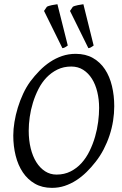

<svg xmlns="http://www.w3.org/2000/svg" viewBox="-20 -889 585 924"><path d="M457 -369.1Q457 -410.2 448.2 -446.5Q439.5 -482.9 422.4 -510Q405.3 -537.1 380.4 -553Q355.5 -568.8 323.2 -568.8Q286.1 -568.8 256.6 -554.4Q227.1 -540 204.1 -516.1Q181.2 -492.2 165 -460.4Q148.9 -428.7 138.4 -394.5Q127.9 -360.4 123 -325.4Q118.2 -290.5 118.2 -259.8Q118.2 -214.4 127.7 -175.5Q137.2 -136.7 154.8 -108.6Q172.4 -80.6 197 -64.7Q221.7 -48.8 252 -48.8Q289.6 -48.8 319.6 -64Q349.6 -79.1 372.3 -104.2Q395 -129.4 411.1 -162.4Q427.2 -195.3 437.5 -231Q447.8 -266.6 452.4 -302.5Q457 -338.4 457 -369.1ZM529.8 -377.9Q529.8 -343.3 524.2 -307.6Q518.6 -272 507.1 -237.3Q495.6 -202.6 478.8 -170.2Q461.9 -137.7 439.9 -109.9Q419.4 -83.5 396.2 -60.8Q373 -38.1 346.9 -21.2Q320.8 -4.4 291.7 5.4Q262.7 15.1 230 15.1Q183.1 15.1 148.2 -4.9Q113.3 -24.9 90.1 -59.3Q66.9 -93.8 55.4 -139.6Q43.9 -185.5 43.9 -236.8Q43.9 -267.6 49.6 -302Q55.2 -336.4 65.7 -370.8Q76.2 -405.3 91.3 -437.7Q106.4 -470.2 126 -497.1Q146.5 -524.4 170.2 -548.6Q193.8 -572.8 220.9 -590.8Q248 -608.9 278.8 -619.4Q309.6 -629.9 344.2 -629.9Q392.1 -629.9 427.2 -609.9Q462.4 -589.8 485.1 -555.4Q507.8 -521 518.8 -475.1Q529.8 -429.2 529.8 -377.9ZM316.9 -836.4 330.6 -856.4Q334.5 -858.9 341.1 -860.8Q347.7 -862.8 355 -864.3Q362.3 -865.7 369.4 -866.7Q376.5 -867.7 381.3 -868.7L430.7 -669.9Q422.4 -664.1 417.5 -661.1Q412.6 -658.2 405.3 -657.2ZM191.9 -836.4 205.6 -856.4Q209.5 -858.9 216.1 -860.8Q222.7 -862.8 230 -864.3Q237.3 -865.7 244.4 -866.7Q251.5 -867.7 256.3 -868.7L306.2 -669.9Q297.9 -664.1 292.7 -661.1Q287.6 -658.2 280.3 -657.2Z"/></svg>

Font: Gentium Plus Phon
Style: Italic
Weight: 400
Italic angle: -8°
Designer: J. Victor Gaultney, Annie Olsen, Iska Routamaa, Becca Hirsbrunner
Foundry: SIL International
Version: Version 5.000